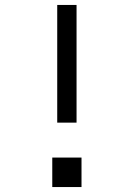

<svg xmlns="http://www.w3.org/2000/svg" viewBox="-20 -755 540 775"><path d="M211 -260V-735H289V-260ZM191 0V-119H309V0Z"/></svg>

Font: Iosevka Fuck
Style: Regular
Weight: 400
Monospace: yes
Designer: Belleve Invis
Foundry: Belleve Invis
Version: Version 28.0.7; ttfautohint (v1.8.3)